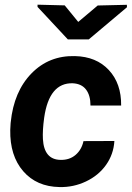

<svg xmlns="http://www.w3.org/2000/svg" viewBox="-20 -773 552 804"><path d="M232.9 -103.5Q271 -102.5 296.4 -124.3Q321.8 -146 329.6 -182.1L459 -182.6Q455.6 -127 424.1 -82.5Q392.6 -38.1 340.1 -13.2Q287.6 11.7 229.5 10.3Q133.3 8.8 77.1 -56.2Q21 -121.1 22.9 -229L24.4 -255.9L24.9 -261.2Q38.1 -390.1 111.8 -465.6Q185.5 -541 293.9 -538.1Q383.3 -536.1 435.8 -479.7Q488.3 -423.3 487.3 -331.1H358.9Q358.9 -373.5 340.3 -397.9Q321.8 -422.4 284.7 -424.3Q186 -427.2 165 -280.3Q157.7 -227.1 159.7 -190.4Q164.6 -105 232.9 -103.5ZM307.6 -681.2 389.2 -750 511.2 -752.9 511.7 -742.7 351.6 -607.9H264.2L137.2 -744.1V-753.4L251 -750.5Z"/></svg>

Font: RobotoInd
Style: Bold Italic
Weight: 700
Italic angle: -12°
Designer: Google
Version: Version 2.001150; 2014